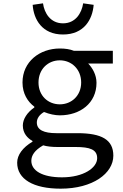

<svg xmlns="http://www.w3.org/2000/svg" viewBox="-20 -872 740 1152"><path d="M176 -843C182 -755 233 -665 358 -665C484 -665 535 -755 542 -843L479 -852C470 -793 433 -732 358 -732C283 -732 246 -793 238 -852ZM83 104C83 203 180 260 344 260C537 260 660 168 660 62C660 -34 590 -73 444 -73H318C244 -73 201 -92 201 -137C201 -162 217 -184 244 -200C277 -187 310 -180 339 -180C461 -180 559 -253 559 -375C559 -423 535 -464 509 -491H657V-567H424C399 -577 371 -581 339 -581C218 -581 115 -502 115 -377C115 -309 147 -261 186 -232V-227C143 -198 117 -157 117 -119C117 -72 145 -43 175 -26V-22C116 13 83 58 83 104ZM467 -377C467 -298 409 -246 339 -246C268 -246 211 -298 211 -377C211 -457 268 -510 339 -510C409 -510 467 -457 467 -377ZM563 77C563 135 481 192 352 192C232 192 168 151 168 93C168 61 187 30 239 0C263 7 292 10 326 10H434C519 10 563 25 563 77Z"/></svg>

Font: Kawkab Mono Light
Style: Bold
Weight: 400
Monospace: yes
Designer: Abdullah Arif
Foundry: Abdullah Arif
Version: Version 1.000;PS 000.500;hotconv 1.0.88;makeotf.lib2.5.64775